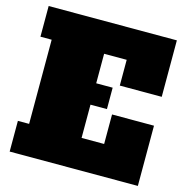

<svg xmlns="http://www.w3.org/2000/svg" viewBox="-113 -884 960 991"><g transform="rotate(15 367.5 -389.0)"><path d="M486.8 -613.8H366.2V-456.1H454.1V-341.8H366.2V-164.1H486.8V-321.8H710.9V0H25.9V-164.1H85.9V-613.8H25.9V-777.8H710.9V-476.1H486.8Z"/></g></svg>

Font: AlfaSlabOne-Regular
Style: Regular
Weight: 400
Designer: JM Sole
Foundry: JM Sole
Version: Version 1.001